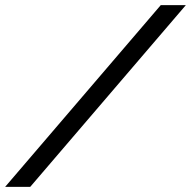

<svg xmlns="http://www.w3.org/2000/svg" viewBox="-46 -730 746 750"><path d="M680 -710 72 0H-26L582 -710Z"/></svg>

Font: PTCRaleway Medium
Style: Italic
Weight: 500
Italic angle: -12°
Designer: Matt McInerney, Pablo Impallari, Rodrigo Fuenzalida
Foundry: Matt McInerney, Pablo Impallari, Rodrigo Fuenzalida
Version: Version 3.000g; ttfautohint (v1.5) -l 8 -r 28 -G 28 -x 14 -D